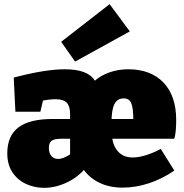

<svg xmlns="http://www.w3.org/2000/svg" viewBox="-20 -888 885 923"><path d="M54 -351 46 -515Q121 -535 182.5 -545Q244 -555 291 -555Q347 -555 383 -541.5Q419 -528 436 -500L448 -481L431 -496Q463 -525 506 -540Q549 -555 596 -555Q705 -555 766 -491Q827 -427 827 -311Q827 -284 825 -261Q823 -238 818 -221H508L518 -241L519 -229Q524 -183 550 -157Q576 -131 617 -131Q674 -131 753 -172L818 -68Q760 -28 696 -7Q632 14 569 14Q497 14 443.5 -17Q390 -48 363 -105H411Q368 -44 309 -14.5Q250 15 192 15Q145 15 104.5 -4Q64 -23 39.5 -60Q15 -97 15 -151Q15 -235 68.5 -275.5Q122 -316 233 -316H327L317 -303V-339Q317 -377 301 -394Q285 -411 247 -411Q233 -411 215 -409Q197 -407 175 -402L190 -419L174 -351ZM317 -138Q317 -162 317 -185.5Q317 -209 317 -233L327 -221H276Q242 -221 228.5 -211.5Q215 -202 215 -177Q215 -152 227 -138Q239 -124 259 -124Q273 -124 289.5 -131Q306 -138 325 -151ZM516 -298 504 -316H631L621 -307Q621 -369 611 -392Q601 -415 575 -415Q544 -415 530 -387.5Q516 -360 516 -298ZM341 -592 274 -687 507 -868 604 -737Z"/></svg>

Font: Bitter Thin Black
Style: Regular
Weight: 900
Version: Version 3.020